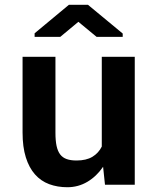

<svg xmlns="http://www.w3.org/2000/svg" viewBox="-20 -763 640 793"><path d="M405.8 -74.2Q378.9 -34.7 341.1 -12.2Q303.2 10.3 258.3 10.3Q217.3 10.3 183.1 -2.4Q148.9 -15.1 124.5 -42.7Q100.1 -70.3 86.7 -113Q73.2 -155.8 73.2 -215.8V-528.3H209V-214.8Q209 -182.6 213.6 -160.6Q218.3 -138.7 228.5 -125.2Q238.8 -111.8 255.4 -106Q272 -100.1 295.9 -100.1Q336.4 -100.1 361.8 -115.5Q387.2 -130.9 400.4 -157.7V-528.3H536.6V0H413.6ZM486.8 -624.5V-610.8H378.9L303.7 -672.9L229 -610.8H123V-625.5L264.6 -743.2H343.3Z"/></svg>

Font: Roboto Mono
Style: Bold
Weight: 700
Designer: Google
Version: Version 2.000985; 2015; ttfautohint (v1.3)